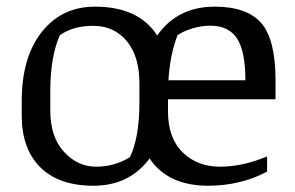

<svg xmlns="http://www.w3.org/2000/svg" viewBox="-20 -561 907 591"><path d="M735.4 -314Q735.4 -402.8 709.7 -442.4Q684.1 -481.9 627.4 -481.9Q598.6 -481.9 570.8 -473.1Q543 -464.4 526.4 -452.6Q503.4 -393.6 498.5 -314ZM409.2 -303.7Q409.2 -387.2 370.8 -433.8Q332.5 -480.5 269.5 -481.4Q206.5 -482.4 164.1 -452.6Q134.8 -386.2 134.8 -279.3V-221.2Q134.8 -139.2 177 -93.5Q219.2 -47.9 275.9 -47.9Q332.5 -47.9 379.9 -77.1Q409.2 -138.7 409.2 -245.6ZM828.1 -314V-255.4H497.1V-218.3Q497.1 -136.2 542.2 -92Q587.4 -47.9 657.2 -47.9Q727.1 -47.9 802.2 -79.6V-32.7Q720.2 10.7 620.6 10.7Q496.6 10.7 440.4 -73.2Q438 -70.3 435.5 -66.9Q374 10.7 267.6 10.7Q161.1 10.7 104 -46.1Q46.9 -103 46.9 -204.6V-250Q46.9 -384.8 108.6 -462.6Q170.4 -540.5 272 -540.5Q407.2 -540.5 463.9 -451.7Q525.9 -540.5 641.1 -540.5Q740.2 -540.5 784.2 -490Q828.1 -439.5 828.1 -314Z"/></svg>

Font: NoticiaText-Regular
Style: Regular
Weight: 400
Designer: JM Sole
Foundry: JM Sole
Version: Version 1.003